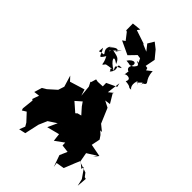

<svg xmlns="http://www.w3.org/2000/svg" viewBox="-406 -1503 1747 1747"><g transform="rotate(45 467.5 -629.0)"><path d="M252 -1241 304 -1174 277 -1155 407 -1094 472 -1161 518 -1154 503 -1166 561 -1048 656 -1019 617 -1140 593 -1143 612 -1239 551 -1313 495 -1357 459 -1297 506 -1238 430 -1270 447 -1269 306 -1316 325 -1342 238 -1333 239 -1246ZM577 -1088C495 -1144 491 -1112 546 -1103C547 -1105 519 -1029 465 -1050C504 -1086 509 -1039 436 -1053C476 -1115 528 -1104 501 -1049C483 -1017 499 -995 543 -990C503 -1014 525 -975 507 -945C505 -968 598 -975 563 -916C649 -908 604 -892 654 -896C659 -892 610 -913 638 -992C674 -938 654 -999 633 -971C660 -986 699 -1052 680 -984C682 -995 705 -1045 695 -1012C741 -1051 677 -1037 672 -1154L583 -1084ZM340 -1088C324 -1068 291 -1008 311 -1065C277 -1084 213 -989 250 -1052C192 -976 274 -955 243 -945C192 -950 195 -903 202 -985C244 -922 228 -873 277 -952C317 -879 292 -862 314 -879C329 -900 316 -897 415 -909C351 -900 413 -889 394 -871C467 -939 366 -982 454 -975C409 -939 383 -966 419 -905C326 -956 311 -1024 391 -964C369 -1021 347 -1019 294 -1032C258 -1036 275 -988 262 -1009L294 -1041ZM545 -825 448 -779 449 -735 387 -732 361 -737 347 -690 340 -685 361 -643 371 -536 351 -598 208 -554 170 -595 205 -480 206 -493 184 -426 107 -357 67 -333 44 -258 99 -265 76 -200 88 -192 76 -79 83 -59 122 -83 190 -10 209 23 187 79 251 65 276 -48 282 -75 317 -156 396 -208 354 -115 475 -146 484 -70 609 -161 607 -224 568 -161 570 -96 644 -87 612 -14 652 99 645 55 723 42 765 -63 786 -112 842 -66 847 -95 911 -3 927 66 935 -30 917 -35 891 -69 788 -105 771 -198 859 -253 839 -218 875 -265 754 -288 771 -372 747 -407 696 -454 669 -435 737 -436 678 -484 617 -628 555 -660 609 -667 557 -754 564 -766 519 -730 536 -862ZM551 -330 488 -365 456 -375 360 -459 435 -525 505 -545 398 -536 443 -471 498 -409 460 -399 426 -367 479 -299 439 -193 479 -235 502 -332Z"/></g></svg>

Font: Hussar Lance
Style: Regular
Weight: 700
Foundry: Cannot Into Space Fonts, PlusOne Fonts
Version: Version 2.27